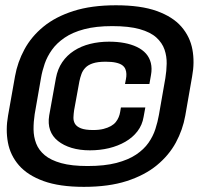

<svg xmlns="http://www.w3.org/2000/svg" viewBox="-20 -699 765 728"><path d="M298 9.5Q392.5 9.5 460.5 -12.5Q528.5 -34.5 574.5 -72.2Q620.5 -110 646.8 -158.5Q673 -207 682.5 -260.5L708.5 -409.5Q718.5 -463 709.5 -511.5Q700.5 -560 667.8 -597.8Q635 -635.5 574.5 -657.2Q514 -679 419.5 -679Q326.5 -679 258.5 -657.2Q190.5 -635.5 144.8 -598Q99 -560.5 72.8 -512Q46.5 -463.5 37 -410L10.5 -260.5Q1 -207.5 10 -158.8Q19 -110 51.8 -72.2Q84.5 -34.5 145 -12.5Q205.5 9.5 298 9.5ZM312 -69.5Q251.5 -69.5 212 -80.5Q172.5 -91.5 149.8 -110.5Q127 -129.5 117.2 -154.8Q107.5 -180 107.2 -208.5Q107 -237 111.5 -266L135.5 -403.5Q140 -430 149.5 -457.5Q159 -485 177 -510.2Q195 -535.5 225 -556Q255 -576.5 299.2 -588.2Q343.5 -600 405.5 -600Q469 -600 509.8 -588.5Q550.5 -577 572.8 -556.8Q595 -536.5 603.8 -511Q612.5 -485.5 612 -457.8Q611.5 -430 607 -403L582.5 -263Q578 -237 569.2 -209.8Q560.5 -182.5 543 -157.5Q525.5 -132.5 496 -112.8Q466.5 -93 421.5 -81.2Q376.5 -69.5 312 -69.5ZM321 -129Q359 -129 393.2 -137.2Q427.5 -145.5 455.2 -161.5Q483 -177.5 501.2 -201.2Q519.5 -225 524.5 -256L531 -291.5H438.5L435.5 -274Q434 -264.5 430 -254.8Q426 -245 419 -236.2Q412 -227.5 400.5 -221Q389 -214.5 372.5 -210.2Q356 -206 333 -206Q303 -206 286.8 -212.5Q270.5 -219 264.2 -229.8Q258 -240.5 258.5 -254Q259 -267.5 261 -281L281 -390.5Q284 -405 288.8 -418.2Q293.5 -431.5 303.8 -442.2Q314 -453 332.5 -459Q351 -465 380.5 -465Q404 -465 419.5 -461.5Q435 -458 443.5 -451.8Q452 -445.5 455.5 -436.8Q459 -428 459.2 -418.5Q459.5 -409 457.5 -399L454 -380.5H546.5L552.5 -414.5Q557 -439.5 552 -460Q547 -480.5 533.5 -495.8Q520 -511 499 -521Q478 -531 451.5 -536Q425 -541 393.5 -541Q355.5 -541 321.5 -532.5Q287.5 -524 260.5 -506.5Q233.5 -489 216 -463.2Q198.5 -437.5 192 -402.5L166.5 -261Q161.5 -230 170 -205.8Q178.5 -181.5 199.8 -164.5Q221 -147.5 251.8 -138.2Q282.5 -129 321 -129Z"/></svg>

Font: Anybody
Style: Bold Italic
Weight: 700
Italic angle: -10°
Designer: Tyler Finck
Foundry: Etcetera Type Company
Version: Version 1.113;gftools[0.9.25]